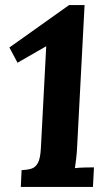

<svg xmlns="http://www.w3.org/2000/svg" viewBox="-20 -736 437 756"><path d="M313 -716 284 -164Q283 -137 280 -112Q277 -87 275 -74Q291 -76 315.5 -76.5Q340 -77 350 -77L346 0H62L65 -66Q88 -67 104 -72Q120 -77 129.5 -95Q139 -113 141 -153L162 -554L49 -489L17 -549L252 -716Z"/></svg>

Font: Lora
Style: Bold Italic
Weight: 700
Italic angle: -3°
Designer: Olga Karpushina, Alexei Vanyashin (Cyrillic)
Foundry: Cyreal
Version: Version 3.004